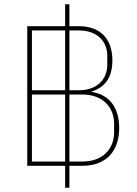

<svg xmlns="http://www.w3.org/2000/svg" viewBox="-20 -800 645 902"><path d="M306 -21H366C480 -21 540 -91 540 -199C540 -289 498 -355 411 -368V-370C472 -390 508 -434 508 -516C508 -617 452 -677 350 -677H306V-780H286V-677H108V-21H286V82H306ZM130 -376V-657H286V-376ZM306 -657H350C442 -657 484 -601 484 -538V-495C484 -433 442 -376 350 -376H306ZM130 -41V-356H286V-41ZM306 -356H366C469 -356 516 -290 516 -220V-177C516 -107 469 -41 366 -41H306Z"/></svg>

Font: IBM Plex Arabic Thin
Style: Regular
Weight: 100
Designer: Mike Abbink, Paul van der Laan, Pieter van Rosmalen, Wael Morcos, Khajak Apelian
Foundry: Bold Monday
Version: Version 1.0